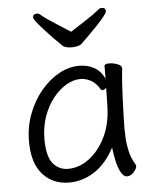

<svg xmlns="http://www.w3.org/2000/svg" viewBox="-53 -774 681 838"><g transform="rotate(-5 287.5 -355.5)"><path d="M282 -637Q317 -660 351 -681.5Q385 -703 410 -724Q415 -729 423 -729Q441 -729 441 -713Q441 -707 427.5 -690Q414 -673 394 -652Q374 -631 354.5 -612Q335 -593 323 -581Q317 -575 304.5 -572Q292 -569 279 -569Q267 -569 256.5 -571.5Q246 -574 241 -578Q223 -595 202.5 -616Q182 -637 163.5 -657.5Q145 -678 133.5 -693Q122 -708 122 -713Q122 -729 140 -729Q148 -729 153 -724Q178 -703 212.5 -681.5Q247 -660 282 -637ZM490 -457Q487 -435 484.5 -398.5Q482 -362 480.5 -321.5Q479 -281 478 -246Q477 -211 477 -193Q477 -179 478.5 -151.5Q480 -124 487.5 -93Q495 -62 512 -35Q514 -31 514 -29Q514 -18 500.5 -2.5Q487 13 470 13Q455 13 443.5 -8.5Q432 -30 425.5 -60.5Q419 -91 416 -118Q379 -48 326.5 -15Q274 18 218 18Q145 18 101 -31.5Q57 -81 57 -175Q57 -239 78 -295Q99 -351 134.5 -394Q170 -437 214 -461.5Q258 -486 304 -486Q339 -486 368 -470.5Q397 -455 414 -420V-475Q414 -485 435 -485Q452 -485 471 -478Q490 -471 490 -459ZM413 -380Q404 -371 396 -371Q392 -371 389 -375Q372 -404 349.5 -416Q327 -428 304 -428Q273 -428 241.5 -409.5Q210 -391 183.5 -357.5Q157 -324 141 -278.5Q125 -233 125 -180Q125 -104 151 -73Q177 -42 217 -42Q265 -42 308 -73.5Q351 -105 379.5 -161Q408 -217 411 -291Q412 -305 412 -330Q412 -355 413 -380Z"/></g></svg>

Font: Klee One SemiBold
Style: Regular
Weight: 600
Designer: Fontworks Inc.
Foundry: Fontworks Inc.
Version: Version 1.00;January 12, 2022;FontCreator 13.0.0.2683 64-bit